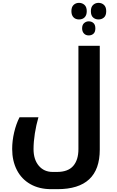

<svg xmlns="http://www.w3.org/2000/svg" viewBox="-20 -1079 816 1339"><path d="M336.9 240.2Q253.4 240.2 191.7 205.1Q129.9 169.9 97.4 106.2Q64.9 42.5 64.9 -40Q64.9 -96.7 78.6 -155.5Q92.3 -214.4 116.2 -261.2H248Q232.4 -207.5 223.1 -148.7Q213.9 -89.8 213.9 -39.1Q213.9 33.7 250.5 76.9Q287.1 120.1 347.2 120.1H377Q454.1 120.1 490.5 78.4Q526.9 36.6 526.9 -39.1V-759.8H675.8V-35.2Q675.8 240.2 380.9 240.2ZM598.6 -930.2Q618.7 -930.2 631.8 -918.2Q645 -906.2 645 -881.3Q645 -855.5 631.8 -843.8Q618.7 -832 598.6 -832Q577.6 -832 565.2 -845.7Q552.7 -859.4 552.7 -881.3Q552.7 -905.8 566.7 -918Q580.6 -930.2 598.6 -930.2ZM667 -1059.1Q689.5 -1059.1 705.1 -1044.7Q720.7 -1030.3 720.7 -1001Q720.7 -970.7 705.1 -957Q689.5 -943.4 667 -943.4Q645 -943.4 629.4 -957Q613.8 -970.7 613.8 -1001Q613.8 -1030.3 629.4 -1044.7Q645 -1059.1 667 -1059.1ZM530.8 -1059.1Q553.7 -1059.1 569.3 -1044.7Q585 -1030.3 585 -1001Q585 -973.6 570.6 -958.5Q556.2 -943.4 530.8 -943.4Q506.8 -943.4 492.4 -958.5Q478 -973.6 478 -1001Q478 -1030.3 493.4 -1044.7Q508.8 -1059.1 530.8 -1059.1Z"/></svg>

Font: DroidArabicKufi-Bold
Style: Bold
Weight: 700
Designer: Pascal Zoghbi
Foundry: Ascender Corporation
Version: Version 1.00